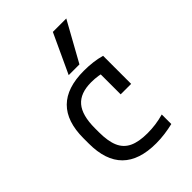

<svg xmlns="http://www.w3.org/2000/svg" viewBox="-231 -896 1011 1011"><g transform="rotate(-45 275.0 -390.0)"><path d="M323 10Q71 10 71 -240V-280Q71 -530 323 -530Q394 -530 451 -514V-305H373V-502L409 -444Q386 -452 360.5 -456Q335 -460 308 -460Q227 -460 189 -415.5Q151 -371 151 -275V-245Q151 -178 168.5 -137.5Q186 -97 225 -78.5Q264 -60 328 -60Q359 -60 389 -64Q419 -68 451 -77V-6Q422 1 389 5.5Q356 10 323 10ZM331 -570H251L353 -790H453Z"/></g></svg>

Font: M PLUS Code Latin SemiExpanded
Style: Regular
Weight: 400
Width: 6
Designer: Coji Morishita
Foundry: UNDERFOREST DESIGN
Version: Version 1.002; ttfautohint (v1.8.3)